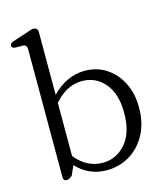

<svg xmlns="http://www.w3.org/2000/svg" viewBox="-111 -818 798 916"><g transform="rotate(-15 288.0 -360.5)"><path d="M160.5 -709V-399.5Q194 -435.5 235.8 -455.2Q277.5 -475 323 -475Q383 -475 429.5 -444.5Q476 -414 502.5 -361Q529 -308 529 -240Q529 -162.5 498.5 -106.2Q468 -50 416.8 -19.5Q365.5 11 303 11Q259.5 11 221.5 -6Q183.5 -23 155.5 -54L134 -6.5Q126.5 -0.5 120 3Q113.5 6.5 106 6.5Q90 6.5 90 -12.5V-643Q90 -665.5 71.5 -667L31.5 -667.5Q15 -669.5 15 -681.5Q15 -693 33.5 -699.5L102.5 -722Q114.5 -726.5 123.5 -729.2Q132.5 -732 139 -732Q160.5 -732 160.5 -709ZM298.5 -431Q258.5 -431 223.8 -412.5Q189 -394 160.5 -360V-98Q215.5 -28.5 295 -28.5Q361.5 -28.5 407.8 -81.2Q454 -134 454 -232.5Q454 -327 409.8 -379Q365.5 -431 298.5 -431Z"/></g></svg>

Font: Fraunces 9pt S050 Light
Style: Regular
Weight: 300
Version: Version 1.000; ttfautohint (v1.8.3)